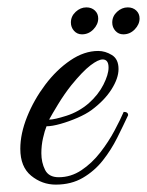

<svg xmlns="http://www.w3.org/2000/svg" viewBox="-20 -496 398 520"><path d="M131 4Q94 4 64.5 -20Q35 -44 35 -93Q35 -134 53.5 -180Q72 -226 102.5 -266.5Q133 -307 170.5 -332.5Q208 -358 246 -358Q265 -358 283 -347Q301 -336 301 -309Q301 -284 282 -254Q263 -224 228 -198Q213 -187 190 -177Q167 -167 144 -160.5Q121 -154 106 -154Q101 -142 96.5 -122Q92 -102 92 -81Q92 -56 102 -36Q112 -16 139 -16Q172 -16 200.5 -35Q229 -54 251.5 -83Q274 -112 290 -142Q306 -172 315 -193Q327 -193 327 -184Q314 -156 297.5 -123Q281 -90 258.5 -61.5Q236 -33 204.5 -14.5Q173 4 131 4ZM113 -172Q127 -172 160 -182.5Q193 -193 220 -216Q246 -239 260 -266.5Q274 -294 274 -313Q274 -335 258 -335Q246 -335 225 -319Q204 -303 173 -265Q154 -241 137 -213Q120 -185 113 -172ZM314 -403Q301 -403 292.5 -412.5Q284 -422 284 -435Q284 -452 297 -464Q310 -476 326 -476Q340 -476 349 -467.5Q358 -459 358 -446Q358 -430 345 -416.5Q332 -403 314 -403ZM202 -403Q189 -403 180.5 -412.5Q172 -422 172 -435Q172 -452 185 -464Q198 -476 214 -476Q228 -476 237 -467.5Q246 -459 246 -446Q246 -430 233 -416.5Q220 -403 202 -403Z"/></svg>

Font: Great Vibes
Style: Regular
Weight: 400
Designer: Robert E. Leuschke, Viktoriya Grabowska, Viviana Monsalve, Eben Sorkin
Foundry: Robert E. Leuschke
Version: Version 1.103; ttfautohint (v1.8.4.7-5d5b)